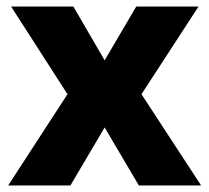

<svg xmlns="http://www.w3.org/2000/svg" viewBox="-20 -569 642 589"><path d="M187 -280 14 -549H205L301 -384L398 -549H589L414 -280L597 0H406L301 -178L196 0H5Z"/></svg>

Font: Noto Sans Armenian ExtraBold
Style: Regular
Weight: 800
Version: Version 2.007